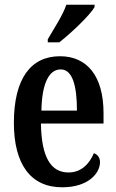

<svg xmlns="http://www.w3.org/2000/svg" viewBox="-20 -786 495 816"><path d="M183 -619V-606H232C284 -647 362 -721 382 -756V-766H262C247 -721 210 -666 183 -619ZM244 10C357 10 405 -51 405 -97C405 -118 393 -130 379 -135C360 -90 326 -53 271 -53C196 -53 156 -118 154 -261H420V-305C420 -463 350 -547 235 -547C111 -547 39 -452 39 -264C39 -90 109 10 244 10ZM307 -316H156C158 -429 187 -491 238 -491C288 -491 307 -422 307 -316Z"/></svg>

Font: Noto Serif Sinhala ExtraCondensed SemiBold
Style: Regular
Weight: 600
Width: 2
Designer: Jelle Bosma - Monotype Design Team
Foundry: Monotype Imaging Inc.
Version: Version 2.007